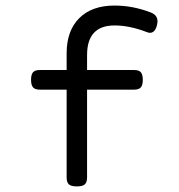

<svg xmlns="http://www.w3.org/2000/svg" viewBox="-20 -663 640 688"><path d="M544.4 -586.4Q544.4 -582.5 542.5 -572.8Q535.6 -545.4 517.1 -545.4Q512.7 -545.4 506.3 -547.9Q444.3 -571.8 390.6 -571.8Q292 -571.8 292 -465.8V-412.1H460.9Q477.5 -412.1 484.6 -404.1Q491.7 -396 491.7 -377Q491.7 -357.9 484.6 -349.9Q477.5 -341.8 460.9 -341.8H292V-26.9Q292 -9.8 283.9 -2.4Q275.9 4.9 255.9 4.9H254.9Q234.9 4.9 226.8 -2.4Q218.8 -9.8 218.8 -26.9V-341.8H122.1Q105.5 -341.8 98.4 -349.9Q91.3 -357.9 91.3 -377Q91.3 -396 98.4 -404.1Q105.5 -412.1 122.1 -412.1H218.8V-472.2Q218.8 -552.7 263.9 -597.9Q309.1 -643.1 390.6 -643.1Q456.1 -643.1 520.5 -618.2Q544.4 -608.9 544.4 -586.4Z"/></svg>

Font: Courier Prime Code
Style: Regular
Weight: 400
Designer: Alan Dague-Greene
Foundry: Quote-Unquote Apps
Version: Version 3.0318